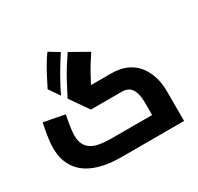

<svg xmlns="http://www.w3.org/2000/svg" viewBox="-166 -993 1226 1190"><g transform="rotate(-30 447.0 -397.5)"><path d="M245 -517 193 -593Q214 -635 231.5 -668.5Q249 -702 267 -732.5Q285 -763 308 -795L379 -752Q359 -721 342.5 -694.5Q326 -668 311 -642Q296 -616 280 -586.5Q264 -557 245 -517ZM380 0Q270 0 194 -29.5Q118 -59 79 -117Q40 -175 40 -260Q40 -281 42.5 -305.5Q45 -330 49 -353.5Q53 -377 57 -397.5Q61 -418 64 -431L213 -402Q210 -387 206.5 -369Q203 -351 200 -332Q197 -313 195 -295Q193 -277 193 -262Q193 -223 206 -197.5Q219 -172 244 -157Q269 -142 305.5 -136.5Q342 -131 389 -131H674V-213Q674 -264 663.5 -294Q653 -324 633 -337Q613 -350 582 -350H362L271 -481L324 -582Q332 -597 342.5 -615.5Q353 -634 370.5 -661.5Q388 -689 416 -731L543 -659Q519 -623 503.5 -598Q488 -573 478 -555Q468 -537 459 -519L438 -481H582Q647 -481 693 -460Q739 -439 768.5 -401.5Q798 -364 812.5 -316Q827 -268 827 -213V0Z"/></g></svg>

Font: Cairo Play ExtraBold
Style: Regular
Weight: 800
Version: Version 3.119